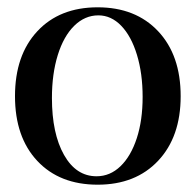

<svg xmlns="http://www.w3.org/2000/svg" viewBox="-20 -496 534 525"><path d="M21 -233Q21 -345 82 -410.5Q143 -476 247 -476Q351 -476 412.5 -410.5Q474 -345 474 -233Q474 -122 412.5 -56.5Q351 9 247 9Q143 9 82 -56Q21 -121 21 -233ZM370 -231Q370 -295 354.5 -346Q339 -397 311.5 -425.5Q284 -454 249 -454Q212 -454 183 -425.5Q154 -397 138 -345.5Q122 -294 122 -228Q122 -131 155 -72.5Q188 -14 244 -14Q281 -14 309.5 -41.5Q338 -69 354 -118Q370 -167 370 -231Z"/></svg>

Font: Katibeh
Style: Regular
Weight: 400
Designer: Arabic design by Kourosh Beigpour, Latin design by Eduardo Tunni, engineering by Lasse Fister
Version: Version 1.0010g